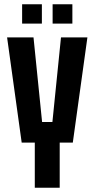

<svg xmlns="http://www.w3.org/2000/svg" viewBox="-20 -874 440 894"><path d="M142 0V-210H81L13 -700H136L176 -306H224L264 -700H387L319 -210H258V0ZM83 -764V-854H175V-764ZM225 -764V-854H317V-764Z"/></svg>

Font: Tektur Condensed Medium
Style: Regular
Weight: 500
Width: 3
Designer: Adam Jagosz
Foundry: Adam Jagosz
Version: Version 1.005;gftools[0.9.30]